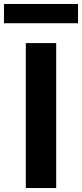

<svg xmlns="http://www.w3.org/2000/svg" viewBox="-31 -947 413 967"><path d="M-11 -830V-927H362V-830ZM99 0V-730H252V0Z"/></svg>

Font: Mplus 1p Bold
Style: Bold
Weight: 700
Version: Version 1.061